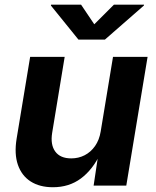

<svg xmlns="http://www.w3.org/2000/svg" viewBox="-20 -787 663 814"><path d="M204.4 6.8Q148.2 6.8 109.9 -17.7Q71.7 -42.3 55.8 -88.5Q40 -134.6 50.4 -198.7L107.8 -545.9H254.2L201.2 -224.2Q193 -173.6 214.3 -144.5Q235.5 -115.5 282 -115.5Q312.9 -115.5 339 -128.9Q365 -142.3 383 -167.9Q401 -193.5 406.9 -229.8L459.1 -545.9H605.7L515.4 0H376.9L397.3 -136.3H405.8Q373 -67.5 322.9 -30.3Q272.9 6.8 204.4 6.8ZM323.8 -767.1 379.7 -684 462.9 -767.1H590.7L590 -763.5L424.8 -619.1H312.6L195.8 -763.5L196.5 -767.1Z"/></svg>

Font: Inter Variable
Style: Italic
Weight: 400
Italic angle: -9.39999°
Designer: Rasmus Andersson
Foundry: rsms
Version: Version 4.001;git-9221beed3